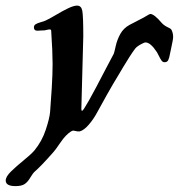

<svg xmlns="http://www.w3.org/2000/svg" viewBox="-105 -460 626 672"><path d="M470.7 -242.2Q464.8 -242.2 460.4 -248Q456.1 -253.9 451.2 -264.2Q446.3 -274.4 444.3 -277.3Q421.9 -311.5 404.3 -311.5Q401.4 -311.5 397.5 -309.6Q376 -299.8 368.2 -290Q359.4 -278.3 348.1 -260.7Q336.9 -243.2 325.2 -223.6Q313.5 -204.1 309.6 -197.3Q292 -168.9 269 -127.9Q246.1 -86.9 233.9 -64.5Q221.7 -42 205.1 -22.9Q188.5 -3.9 173.8 0H168.9Q165 0 159.7 -1.5Q154.3 -2.9 151.4 -2.9Q148.4 -2.9 143.6 0Q125 11.7 106.4 39.1Q87.9 66.4 82 72.3Q39.1 121.1 17.6 139.6Q9.8 146.5 1 161.6Q-7.8 176.8 -18.6 184.1Q-29.3 191.4 -50.8 191.4Q-85 191.4 -85 171.9Q-85 158.2 -66.4 140.1Q-47.9 122.1 -21.5 100.6Q4.9 79.1 15.6 66.4Q42 34.2 55.2 -5.9Q68.4 -45.9 70.3 -67.9Q72.3 -89.8 76.2 -152.3Q79.1 -201.2 79.1 -236.3Q79.1 -278.3 74.2 -351.6Q74.2 -356.4 70.3 -356.9Q66.4 -357.4 59.1 -355.5Q51.8 -353.5 47.9 -353.5H43.9Q41 -353.5 34.7 -353Q28.3 -352.5 25.4 -352.5Q13.7 -352.5 13.7 -364.3Q13.7 -371.1 19.5 -375Q25.4 -378.9 37.6 -382.3Q49.8 -385.7 53.7 -387.7Q65.4 -392.6 89.8 -407.2Q114.3 -421.9 133.8 -431.2Q153.3 -440.4 165 -440.4Q179.7 -440.4 183.1 -421.9Q186.5 -403.3 186.5 -333L179.7 -78.1Q179.7 -72.3 182.6 -72.3Q189.5 -72.3 265.6 -219.7L293 -271.5Q294.9 -275.4 299.8 -297.9Q304.7 -320.3 315.9 -340.8Q327.1 -361.3 348.6 -373Q359.4 -378.9 377.9 -388.2Q396.5 -397.5 397.5 -398.4Q414.1 -408.2 416 -409.2Q419.9 -411.1 420.9 -411.1Q434.6 -411.1 460.9 -379.9Q468.8 -371.1 481 -365.2Q493.2 -359.4 494.1 -357.4Q501 -345.7 501 -330.1Q501 -322.3 492.2 -282.2Q491.2 -278.3 489.7 -270.5Q488.3 -262.7 487.3 -259.3Q486.3 -255.9 484.4 -251Q482.4 -246.1 479 -244.1Q475.6 -242.2 470.7 -242.2Z"/></svg>

Font: Isabella
Style: Medium
Weight: 500
Designer: John Stracke
Version: Version 001.202